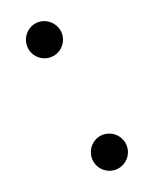

<svg xmlns="http://www.w3.org/2000/svg" viewBox="-149 -571 496 621"><g transform="rotate(-30 99.0 -260.0)"><path d="M40 -470C40 -437 67 -410 100 -410C133 -410 160 -437 160 -470C160 -503 133 -530.5 100 -530.5C67 -530.5 40 -503 40 -470ZM40 -50C40 -17 67 10 100 10C133 10 160 -17 160 -50C160 -83 133 -110.5 100 -110.5C67 -110.5 40 -83 40 -50Z"/></g></svg>

Font: Bodoni* 36pt
Style: Regular
Weight: 400
Version: Version 2.3